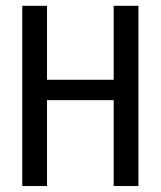

<svg xmlns="http://www.w3.org/2000/svg" viewBox="-20 -624 540 644"><path d="M54.7 -604.5H137.7V-356.4H361.3V-604.5H444.3V0H361.3V-288.1H137.7V0H54.7Z"/></svg>

Font: BabelStone Coelbren y Beirdd
Style: Regular
Weight: 400
Designer: Andrew West
Foundry: BabelStone
Version: Version 1.00;September 27, 2022